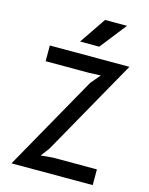

<svg xmlns="http://www.w3.org/2000/svg" viewBox="-138 -1042 876 1128"><g transform="rotate(15 300.0 -478.0)"><path d="M44.5 0 368.5 -576 418 -634.5 347.5 -631.5H83V-727H567L237.5 -141L198 -89L271.5 -95.5H538.5V0ZM365 -795.5H248.5L357.5 -956H491Z"/></g></svg>

Font: Spline Sans Mono Medium
Style: Regular
Weight: 500
Monospace: yes
Version: Version 1.004